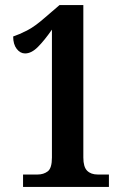

<svg xmlns="http://www.w3.org/2000/svg" viewBox="-20 -738 496 758"><path d="M71 0V-49H128Q152 -49 168.5 -61.5Q185 -74 185 -116V-621Q155 -578 129.5 -552.5Q104 -527 79 -527Q60 -527 46 -545Q32 -563 32 -594Q56 -602 86.5 -617.5Q117 -633 158 -669L215 -718H309V-116Q309 -79 324 -64Q339 -49 366 -49H410V0Z"/></svg>

Font: Noto Serif Tamil ExtraCondensed
Style: Bold
Weight: 700
Width: 2
Designer: Indian Type Foundry, Tom Grace, and the Monotype Design Team
Foundry: Monotype Imaging Inc.
Version: Version 2.004; ttfautohint (v1.8.4.7-5d5b)